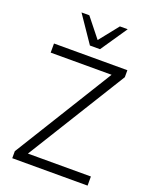

<svg xmlns="http://www.w3.org/2000/svg" viewBox="-168 -1018 878 1109"><g transform="rotate(20 271.0 -464.0)"><path d="M48 0V-43L441 -679L445 -649H48V-705H499V-662L106 -27L103 -56H511V0ZM247 -765 136 -928H184L278 -810L372 -928H420L309 -765Z"/></g></svg>

Font: Nunito Sans 10pt SemiCondensed Light
Style: Regular
Weight: 300
Width: 4
Designer: Vernon Adams
Foundry: Vernon Adams
Version: Version 3.101;gftools[0.9.27]